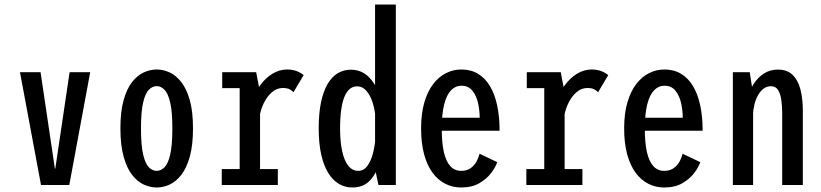

<svg xmlns="http://www.w3.org/2000/svg" viewBox="-20 -820 3640 851"><path d="M288.5 -500H379.8L287.1 0H161.8L68.5 -500H159.8L223.2 -72.7H225.1Z M674.6 11Q646 11 617.3 -2Q588.6 -15.1 565.3 -45.1Q542 -75.1 527.9 -125.8Q513.7 -176.4 513.7 -251Q513.7 -325.6 527.8 -375.9Q541.8 -426.1 565.2 -456Q588.6 -485.9 617.2 -499Q645.8 -512 674.6 -512Q703.4 -512 731.9 -499Q760.3 -485.9 783.7 -456Q807.1 -426.1 821.3 -375.9Q835.4 -325.6 835.4 -251Q835.4 -176.4 821.3 -125.8Q807.1 -75.1 783.7 -45.1Q760.3 -15.1 731.9 -2Q703.4 11 674.6 11ZM674.6 -62.7Q692.4 -62.7 708.2 -77.6Q724.1 -92.6 734 -133.2Q743.9 -173.8 743.9 -251Q743.9 -326.9 734 -367.4Q724.1 -407.9 708.2 -423.1Q692.4 -438.3 674.6 -438.3Q656.3 -438.3 640.5 -423.1Q624.6 -407.9 614.8 -367.4Q604.9 -326.9 604.9 -251Q604.9 -173.8 614.9 -133.2Q624.9 -92.6 640.7 -77.6Q656.5 -62.7 674.6 -62.7Z M1083.9 -287.9Q1083.9 -329.9 1096.8 -369.8Q1109.7 -409.8 1133 -441.9Q1156.4 -474.1 1187.2 -493Q1218 -512 1253.3 -512Q1271.3 -512 1285.3 -508Q1299.3 -504 1309.5 -498.2Q1319.7 -492.5 1325.9 -487.1L1280.9 -411.3Q1274.8 -418.2 1263.6 -424.1Q1252.5 -430 1233.5 -430Q1206.9 -430 1185.5 -411.5Q1164 -392.9 1149.6 -363.7Q1135.3 -334.5 1130.4 -302.6ZM1132.6 -70.6H1211.4V0H962.9V-70.6H1042.3V-429.4H964.9V-500H1115.4L1132.6 -409.6Z M1542.1 11Q1509.8 11 1482.5 -4.8Q1455.1 -20.6 1435.1 -52.9Q1415.1 -85.1 1403.8 -134.6Q1392.6 -184 1392.6 -251Q1392.6 -318 1402.9 -367Q1413.2 -416.1 1432.1 -448Q1450.9 -479.9 1477 -495.5Q1503.1 -511 1534.6 -511Q1580.7 -511 1612.5 -480.6Q1644.3 -450.1 1660.8 -401.2Q1677.3 -352.3 1677.3 -296.3L1643.8 -303.4Q1641.2 -335.4 1631.3 -366.2Q1621.4 -397 1604.2 -417.1Q1587.1 -437.3 1562.9 -437.3Q1544.8 -437.3 1530.8 -426.2Q1516.7 -415.1 1507.1 -392.2Q1497.5 -369.3 1492.5 -334.2Q1487.4 -299.1 1487.4 -251Q1487.4 -203.8 1493.1 -168.4Q1498.9 -133.1 1509.4 -109.5Q1519.9 -85.9 1534.6 -74.3Q1549.4 -62.7 1567.1 -62.7Q1592.2 -62.7 1608.3 -84.7Q1624.4 -106.7 1633 -140.2Q1641.5 -173.7 1643.8 -208.6L1677.3 -213.4Q1677.3 -157.4 1664.2 -106.1Q1651.1 -54.7 1621.5 -21.9Q1591.8 11 1542.1 11ZM1657.4 0 1642.4 -71V-800H1734.4V0Z M1920.4 -298.1H2106.1Q2106.1 -330 2098.9 -362.9Q2091.6 -395.8 2073.9 -417.9Q2056.1 -440 2025.1 -440Q1998.7 -440 1979.2 -419.9Q1959.6 -399.9 1948.8 -357.6Q1938 -315.4 1938 -248.9Q1938 -187.1 1947.4 -145.7Q1956.9 -104.3 1976 -83.5Q1995.1 -62.7 2024.1 -62.7Q2049.9 -62.7 2066.7 -75.2Q2083.5 -87.7 2092.8 -105.5Q2102 -123.2 2105.6 -138.6L2183.7 -101.4Q2177.4 -81 2158.1 -54.7Q2138.9 -28.4 2105.7 -8.7Q2072.4 11 2024.1 11Q1986.1 11 1953.7 -5.4Q1921.3 -21.7 1897.2 -54.4Q1873.1 -87 1859.8 -136.1Q1846.4 -185.1 1846.4 -250.6Q1846.4 -316.3 1860.6 -365.4Q1874.8 -414.4 1899.6 -447Q1924.5 -479.6 1956.7 -495.8Q1988.9 -512 2025 -512Q2067.1 -512 2098.7 -492.9Q2130.4 -473.8 2151.6 -438.4Q2172.9 -402.9 2183.6 -352.8Q2194.3 -302.6 2194.3 -240.4H1920.4Z M2433.9 -287.9Q2433.9 -329.9 2446.8 -369.8Q2459.7 -409.8 2483 -441.9Q2506.4 -474.1 2537.2 -493Q2568 -512 2603.3 -512Q2621.3 -512 2635.3 -508Q2649.3 -504 2659.5 -498.2Q2669.7 -492.5 2675.9 -487.1L2630.9 -411.3Q2624.8 -418.2 2613.6 -424.1Q2602.5 -430 2583.5 -430Q2556.9 -430 2535.5 -411.5Q2514 -392.9 2499.6 -363.7Q2485.3 -334.5 2480.4 -302.6ZM2482.6 -70.6H2561.4V0H2312.9V-70.6H2392.3V-429.4H2314.9V-500H2465.4L2482.6 -409.6Z M2820.4 -298.1H3006.1Q3006.1 -330 2998.9 -362.9Q2991.6 -395.8 2973.9 -417.9Q2956.1 -440 2925.1 -440Q2898.7 -440 2879.2 -419.9Q2859.6 -399.9 2848.8 -357.6Q2838 -315.4 2838 -248.9Q2838 -187.1 2847.4 -145.7Q2856.9 -104.3 2876 -83.5Q2895.1 -62.7 2924.1 -62.7Q2949.9 -62.7 2966.7 -75.2Q2983.5 -87.7 2992.8 -105.5Q3002 -123.2 3005.6 -138.6L3083.7 -101.4Q3077.4 -81 3058.1 -54.7Q3038.9 -28.4 3005.7 -8.7Q2972.4 11 2924.1 11Q2886.1 11 2853.7 -5.4Q2821.3 -21.7 2797.2 -54.4Q2773.1 -87 2759.8 -136.1Q2746.4 -185.1 2746.4 -250.6Q2746.4 -316.3 2760.6 -365.4Q2774.8 -414.4 2799.6 -447Q2824.5 -479.6 2856.7 -495.8Q2888.9 -512 2925 -512Q2967.1 -512 2998.7 -492.9Q3030.4 -473.8 3051.6 -438.4Q3072.9 -402.9 3083.6 -352.8Q3094.3 -302.6 3094.3 -240.4H2820.4Z M3228.3 0Q3228.3 -109 3228.3 -184Q3228.3 -259 3228.3 -308Q3228.3 -357 3228.3 -387.2Q3228.3 -417.5 3228.3 -436Q3228.3 -454.5 3228.3 -468.8Q3228.3 -483 3228.3 -500H3303L3318 -404.1V0ZM3446.9 0V-317.1Q3446.9 -348.3 3443.1 -375.9Q3439.4 -403.6 3428.8 -420.7Q3418.2 -437.9 3397.2 -437.9Q3378.7 -437.9 3364.2 -426.9Q3349.6 -415.9 3339.4 -397.2Q3329.2 -378.6 3323.5 -355.4Q3317.8 -332.2 3317.2 -308L3283.4 -312.3Q3283.6 -350.3 3293.4 -385.9Q3303.1 -421.6 3321.8 -449.9Q3340.4 -478.3 3367.2 -494.9Q3394 -511.6 3428.4 -511.6Q3468.9 -511.6 3493 -488.2Q3517.1 -464.9 3527.8 -423.7Q3538.4 -382.4 3538.4 -328V0Z"/></svg>

Font: League Mono Thin Condensed
Style: Regular
Weight: 100
Width: 1
Designer: Tyler Finck
Foundry: The League of Moveable Type / Tyler Finck
Version: Version 2.300;RELEASE